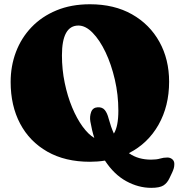

<svg xmlns="http://www.w3.org/2000/svg" viewBox="-20 -740 844 902"><path d="M402.5 -720Q516.5 -720 600 -672.8Q683.5 -625.5 729 -543.2Q774.5 -461 774.5 -356Q774.5 -242 724.8 -154Q675 -66 585.5 -20.5Q608.5 -4.5 634.5 2.8Q660.5 10 689.5 10Q715.5 10 731.8 5Q748 0 766.5 0Q779.5 0 789.2 8Q799 16 799 30.5Q799 41.5 796.5 50.2Q794 59 789.5 69L776 97.5Q765.5 120 747.8 131.2Q730 142.5 690.5 142.5Q630.5 142.5 573.2 111.2Q516 80 473 14.5Q439 20 402.5 20Q286 20 202.5 -27.5Q119 -75 74.5 -159.2Q30 -243.5 30 -355Q30 -430 55 -496Q80 -562 128 -612.2Q176 -662.5 245.2 -691.2Q314.5 -720 402.5 -720ZM404.5 -169Q400.5 -192.5 408.2 -213.8Q416 -235 439.5 -236Q461 -237 472.5 -222.8Q484 -208.5 490.5 -182.5Q501 -143.5 515 -112.5Q536 -146.5 536 -220Q536 -295 519.5 -366.2Q503 -437.5 475.8 -494.8Q448.5 -552 415.2 -586Q382 -620 348.5 -620Q271 -620 271 -480Q271 -413.5 284 -350.8Q297 -288 319 -235.2Q341 -182.5 368.2 -145.2Q395.5 -108 423 -92Q411.5 -128 404.5 -169Z"/></svg>

Font: Fraunces 9pt S100 Black
Style: Regular
Weight: 900
Version: Version 1.000; ttfautohint (v1.8.3)